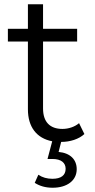

<svg xmlns="http://www.w3.org/2000/svg" viewBox="-20 -661 446 901"><path d="M17 -466H111V-148C111 -65 152 -12 225 2L203 85H226C267 85 288 103 288 131C288 162 266 178 226 178C201 178 179 172 160 159L143 197C166 212 194 220 227 220C295 220 340 186 340 133C340 88 310 57 255 52L267 5C309 5 350 -8 376 -32L351 -83C331 -66 302 -56 273 -56C214 -56 182 -89 182 -152V-466H342V-526H182V-641H111V-526H17Z"/></svg>

Font: Malon Grotesk
Style: Regular
Weight: 400
Designer: Julieta Ulanovsky
Foundry: Julieta Ulanovsky
Version: Version 7.200